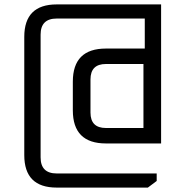

<svg xmlns="http://www.w3.org/2000/svg" viewBox="-20 -710 840 870"><path d="M90 -7V-543Q90 -690 237 -690H710V-60H460Q310 -60 310 -210V-340Q310 -490 460 -490H636V-626H237Q164 -626 164 -553V3Q164 76 237 76H690V110L650 140H237Q90 140 90 -7ZM390 -200Q390 -130 460 -130H630V-420H460Q390 -420 390 -350Z"/></svg>

Font: Oxanium
Style: Regular
Weight: 400
Designer: Severin Meyer
Version: Version 1.001